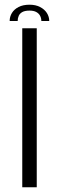

<svg xmlns="http://www.w3.org/2000/svg" viewBox="-20 -795 275 815"><path d="M74.5 0H136V-675H74.5ZM105.5 -775Q77.5 -775 58.8 -765.2Q40 -755.5 30.5 -739.8Q21 -724 21 -706H55Q55 -717.5 59.5 -727.8Q64 -738 75 -744Q86 -750 105.5 -750Q123 -750 134 -744Q145 -738 150.2 -728Q155.5 -718 155.5 -706H189Q189 -724 179 -739.8Q169 -755.5 150.2 -765.2Q131.5 -775 105.5 -775Z"/></svg>

Font: Anybody Light
Style: Regular
Weight: 300
Designer: Tyler Finck
Foundry: Etcetera Type Company
Version: Version 1.111; ttfautohint (v1.8.4)